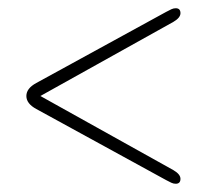

<svg xmlns="http://www.w3.org/2000/svg" viewBox="-20 -575 510 466"><path d="M418 -141Q418 -129 406.5 -129Q401 -129 395.8 -131.5Q390.5 -134 383 -138L68 -310.5Q44 -323.5 44 -342Q44 -360.5 68 -373.5L383 -546Q390.5 -550 395.8 -552.5Q401 -555 406.5 -555Q418 -555 418 -543Q418 -532 401 -522L78 -342L401 -162Q418 -152 418 -141Z"/></svg>

Font: Fraunces 72pt S100 Thin
Style: Regular
Weight: 100
Version: Version 1.000; ttfautohint (v1.8.3)